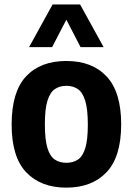

<svg xmlns="http://www.w3.org/2000/svg" viewBox="-20 -828 593 858"><path d="M276.5 10.5Q162.5 10.5 97.2 -58Q32 -126.5 32 -271.5Q32 -418 96.5 -486.8Q161 -555.5 276.5 -555.5Q392 -555.5 456.8 -486Q521.5 -416.5 521.5 -272.5Q521.5 -127 456 -58.2Q390.5 10.5 276.5 10.5ZM276.5 -100.5Q307 -100.5 328.5 -115Q350 -129.5 361.2 -166.5Q372.5 -203.5 372.5 -270.5Q372.5 -339.5 361 -377.2Q349.5 -415 328 -429.8Q306.5 -444.5 276.5 -444.5Q246.5 -444.5 225 -429.8Q203.5 -415 192 -377.8Q180.5 -340.5 180.5 -273Q180.5 -204.5 191.8 -167.2Q203 -130 224.5 -115.2Q246 -100.5 276.5 -100.5ZM110 -617.5 215 -808H338L443 -617.5H340L276.5 -740L213 -617.5Z"/></svg>

Font: Encode Sans Semi Condensed
Style: Bold
Weight: 700
Width: 4
Designer: Multiple Designers
Foundry: Impallari Type
Version: Version 3.000; ttfautohint (v1.8.3) -l 8 -r 50 -G 200 -x 14 